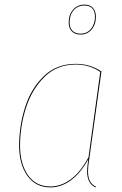

<svg xmlns="http://www.w3.org/2000/svg" viewBox="-20 -804 530 833"><path d="M420 -494 368 -120Q362 -86 362 -59Q362 -35 370 -19Q378 -3 397 6L395 9Q375 0 366.5 -17.5Q358 -35 358 -60Q358 -72 360 -89Q362 -106 363 -113Q329 -52 287 -21.5Q245 9 199 9Q135 9 99 -41Q63 -91 63 -173Q63 -256 88.5 -337.5Q114 -419 169.5 -473Q225 -527 309 -527Q371 -527 420 -494ZM67 -173Q67 -93 101.5 -44Q136 5 199 5Q245 5 287.5 -26.5Q330 -58 364 -122L415 -492Q368 -524 309 -524Q227 -524 172.5 -470Q118 -416 92.5 -335.5Q67 -255 67 -173ZM396 -732Q396 -698 377.5 -676Q359 -654 329 -654Q305 -654 291.5 -668Q278 -682 278 -706Q278 -740 297 -762Q316 -784 346 -784Q370 -784 383 -770Q396 -756 396 -732ZM282 -706Q282 -683 294.5 -670.5Q307 -658 329 -658Q358 -658 375 -679Q392 -700 392 -732Q392 -755 380.5 -767.5Q369 -780 346 -780Q317 -780 299.5 -759.5Q282 -739 282 -706Z"/></svg>

Font: Fira Sans Condensed Four
Style: Italic
Weight: 100
Width: 3
Italic angle: -8°
Designer: bBox Type GmbH & Carrois Corporate GbR & Edenspiekermann AG
Foundry: bBox Type GmbH & Carrois Corporate GbR & Edenspiekermann AG
Version: Version 4.301